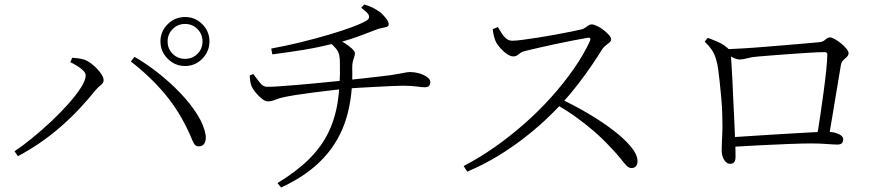

<svg xmlns="http://www.w3.org/2000/svg" viewBox="-20 -789 4000 858"><path d="M807 -494Q762 -494 729.5 -526.5Q697 -559 697 -604Q697 -649 729.5 -681Q762 -713 807 -713Q852 -713 884 -681Q916 -649 916 -604Q916 -559 884 -526.5Q852 -494 807 -494ZM45 -113Q81 -137 124.5 -172.5Q168 -208 210 -247.5Q252 -287 286.5 -326Q321 -365 342 -398Q363 -431 363 -452Q363 -463 351 -474.5Q339 -486 322.5 -496Q306 -506 294 -511L303 -531Q313 -530 328 -528.5Q343 -527 358 -522Q372 -517 386.5 -506Q401 -495 414 -481.5Q427 -468 435 -454.5Q443 -441 443 -431Q443 -418 431.5 -409.5Q420 -401 406 -385Q371 -341 331 -299Q291 -257 247 -219Q203 -181 156 -149Q109 -117 60 -91ZM870 -135Q854 -134 847 -147Q840 -160 828 -189Q784 -288 719 -366.5Q654 -445 565 -514L581 -535Q632 -506 685.5 -464Q739 -422 785 -374Q831 -326 861.5 -277.5Q892 -229 899 -185Q901 -169 897.5 -157.5Q894 -146 886.5 -140.5Q879 -135 870 -135ZM807 -526Q840 -526 862.5 -548.5Q885 -571 885 -604Q885 -636 862.5 -659Q840 -682 807 -682Q774 -682 751.5 -659Q729 -636 729 -604Q729 -571 751.5 -548.5Q774 -526 807 -526Z M1220 29Q1304 -22 1359 -76Q1414 -130 1445.5 -193Q1477 -256 1489 -333Q1501 -410 1499 -507Q1499 -530 1495.5 -544.5Q1492 -559 1481.5 -572Q1471 -585 1450 -602L1480 -617Q1497 -611 1517 -598.5Q1537 -586 1551.5 -573Q1566 -560 1566 -551Q1566 -542 1563 -534.5Q1560 -527 1557 -516Q1554 -505 1554 -487Q1558 -363 1528 -262Q1498 -161 1426.5 -83.5Q1355 -6 1236 49ZM1176 -336Q1165 -336 1150 -348Q1135 -360 1122 -376Q1109 -392 1104 -404Q1097 -421 1096 -452L1112 -458Q1128 -436 1142 -418.5Q1156 -401 1174 -401Q1195 -401 1230.5 -403.5Q1266 -406 1308 -409.5Q1350 -413 1392 -417Q1434 -421 1468 -424.5Q1502 -428 1521 -430Q1556 -434 1596 -438Q1636 -442 1671 -446.5Q1706 -451 1725 -453Q1757 -458 1772 -461Q1787 -464 1795.5 -465.5Q1804 -467 1814 -467Q1832 -467 1852 -461.5Q1872 -456 1887.5 -445.5Q1903 -435 1903 -422Q1903 -413 1898 -406Q1893 -399 1877 -399Q1866 -399 1841.5 -402.5Q1817 -406 1781 -406Q1763 -406 1731 -404.5Q1699 -403 1661.5 -401Q1624 -399 1588 -397Q1552 -395 1526 -393Q1501 -390 1461.5 -385.5Q1422 -381 1379.5 -375.5Q1337 -370 1302 -364.5Q1267 -359 1250 -355Q1228 -351 1211 -343.5Q1194 -336 1176 -336ZM1192 -572Q1258 -584 1325 -600.5Q1392 -617 1453 -635Q1514 -653 1558.5 -670Q1603 -687 1621 -699Q1632 -707 1628.5 -719.5Q1625 -732 1594 -754L1608 -769Q1635 -761 1653.5 -750.5Q1672 -740 1683 -731Q1693 -722 1705 -707Q1717 -692 1717 -680Q1717 -672 1708.5 -669Q1700 -666 1687.5 -664Q1675 -662 1662 -657Q1634 -646 1605 -635Q1576 -624 1545.5 -614Q1515 -604 1483 -597Q1453 -590 1418.5 -582Q1384 -574 1332 -565.5Q1280 -557 1197 -546Z M2052 -47Q2123 -84 2192 -132.5Q2261 -181 2325 -237.5Q2389 -294 2444.5 -356Q2500 -418 2544.5 -482Q2589 -546 2617 -607Q2623 -623 2605 -620Q2576 -615 2537.5 -607.5Q2499 -600 2459 -591.5Q2419 -583 2385 -575Q2351 -567 2330 -562Q2315 -559 2306.5 -553Q2298 -547 2291.5 -542Q2285 -537 2273 -537Q2261 -537 2245 -548Q2229 -559 2216 -574Q2203 -589 2197 -600Q2193 -608 2188.5 -623Q2184 -638 2182 -659L2205 -668Q2212 -657 2220.5 -642.5Q2229 -628 2241 -617.5Q2253 -607 2269 -607Q2285 -607 2315.5 -611Q2346 -615 2384.5 -621Q2423 -627 2461 -634Q2499 -641 2531 -647.5Q2563 -654 2580 -658Q2590 -661 2597 -666.5Q2604 -672 2610.5 -676Q2617 -680 2624 -680Q2633 -680 2648 -673Q2663 -666 2677 -655Q2691 -644 2701 -633Q2711 -622 2711 -614Q2711 -605 2703.5 -599Q2696 -593 2687 -586Q2678 -579 2671 -569Q2654 -541 2627 -501Q2600 -461 2566 -416.5Q2532 -372 2493 -329Q2458 -291 2414 -250Q2370 -209 2316.5 -168Q2263 -127 2201 -89.5Q2139 -52 2068 -22ZM2802 -38Q2790 -38 2779.5 -49Q2769 -60 2753 -80.5Q2737 -101 2708 -131Q2671 -171 2632.5 -204Q2594 -237 2553 -266.5Q2512 -296 2464 -323L2485 -347Q2547 -318 2608 -282Q2669 -246 2719 -208Q2769 -170 2799 -134Q2829 -98 2829 -68Q2829 -56 2822.5 -47Q2816 -38 2802 -38Z M3629 -172Q3637 -214 3645 -268.5Q3653 -323 3660.5 -378Q3668 -433 3672.5 -478Q3677 -523 3677 -546Q3677 -556 3666 -556Q3640 -556 3598 -553.5Q3556 -551 3509.5 -547.5Q3463 -544 3423.5 -541Q3384 -538 3363 -536Q3338 -534 3318.5 -528.5Q3299 -523 3285 -523Q3273 -523 3253.5 -532.5Q3234 -542 3225 -548V-569Q3250 -570 3295.5 -572.5Q3341 -575 3394.5 -579.5Q3448 -584 3498.5 -588Q3549 -592 3586.5 -595.5Q3624 -599 3636 -600Q3653 -601 3661 -606.5Q3669 -612 3675 -617Q3681 -622 3689 -622Q3697 -622 3711 -614Q3725 -606 3738.5 -595Q3752 -584 3762 -572Q3772 -560 3772 -552Q3772 -542 3764.5 -535Q3757 -528 3749 -520.5Q3741 -513 3738 -500Q3735 -483 3729 -446Q3723 -409 3715 -362Q3707 -315 3699 -265.5Q3691 -216 3683 -172ZM3242 -57Q3233 -57 3224.5 -64.5Q3216 -72 3210.5 -86Q3205 -100 3205 -120Q3205 -130 3206 -152.5Q3207 -175 3208 -201.5Q3209 -228 3208 -250Q3208 -274 3206.5 -303.5Q3205 -333 3202 -363.5Q3199 -394 3196 -424Q3193 -454 3189.5 -479Q3186 -504 3181 -520Q3174 -547 3161 -566Q3148 -585 3129 -603L3143 -620Q3172 -609 3195 -598.5Q3218 -588 3239 -567Q3244 -562 3244.5 -557.5Q3245 -553 3246 -544Q3247 -532 3249 -501Q3251 -470 3253 -428.5Q3255 -387 3257 -340.5Q3259 -294 3261.5 -248Q3264 -202 3265 -164Q3266 -141 3266.5 -125Q3267 -109 3267 -89Q3267 -72 3261 -64.5Q3255 -57 3242 -57ZM3237 -175Q3275 -177 3323.5 -180.5Q3372 -184 3424.5 -187Q3477 -190 3526 -193Q3575 -196 3614.5 -198Q3654 -200 3676 -200Q3697 -200 3713 -195.5Q3729 -191 3738.5 -183.5Q3748 -176 3748 -167Q3748 -156 3742.5 -149.5Q3737 -143 3722 -143Q3708 -143 3674 -145.5Q3640 -148 3606 -148Q3564 -148 3502 -145.5Q3440 -143 3370.5 -139.5Q3301 -136 3237 -132Z"/></svg>

Font: Noto Serif JP ExtraLight Light
Style: Regular
Weight: 300
Version: Version 2.003-H1;hotconv 1.1.1;makeotfexe 2.6.0